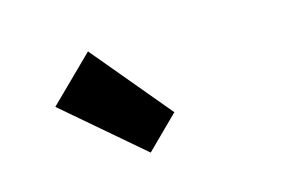

<svg xmlns="http://www.w3.org/2000/svg" viewBox="-52 -1055 741 502"><g transform="rotate(-15 318.5 -804.0)"><path d="M303 -655 93 -835 213 -953 390 -741Z"/></g></svg>

Font: Source Han Sans SC Heavy
Style: Regular
Weight: 900
Designer: Ryoko NISHIZUKA Ë•øÂ°öÊ∂ºÂ≠ê (kana, bopomofo & ideographs); Paul D. Hunt (Latin, Greek & Cyrillic); Sandoll Communicatio
Foundry: Adobe
Version: Version 2.004;hotconv 1.0.118;makeotfexe 2.5.65603